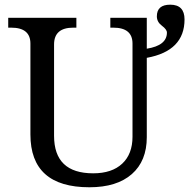

<svg xmlns="http://www.w3.org/2000/svg" viewBox="-20 -790 818 820"><path d="M606.9 -204.1Q606.9 -102.5 543 -46.4Q479 9.8 361.8 9.8Q109.9 9.8 109.9 -215.8V-604Q109.9 -671.9 27.8 -671.9H15.1V-713.9H306.2V-671.9H293Q210.9 -671.9 210.9 -600.1V-210Q210.9 -49.8 377.9 -49.8Q458 -49.8 502 -91.1Q545.9 -132.3 545.9 -206.1V-604Q545.9 -671.9 463.9 -671.9H451.2V-713.9H606.9V-582Q692.9 -595.7 692.9 -650.9Q692.9 -664.1 671.4 -680.2Q649.9 -696.3 649.9 -720.2Q649.9 -770 707 -770Q768.1 -770 768.1 -707Q768.1 -572.3 606.9 -543Z"/></svg>

Font: Noto Serif
Style: Regular
Weight: 400
Designer: Monotype Design team
Foundry: Monotype Imaging Inc.
Version: Version 1.02